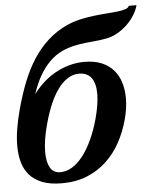

<svg xmlns="http://www.w3.org/2000/svg" viewBox="-53 -782 696 839"><g transform="rotate(-5 295.0 -362.5)"><path d="M185.5 10.7Q133.8 10.7 99.1 -2.9Q64.5 -16.6 43.5 -40.5Q22.5 -64.5 13.4 -97.4Q4.4 -130.4 4.4 -168.5Q4.4 -205.1 11 -244.1Q17.6 -283.2 28.3 -323.7Q45.9 -389.6 67.6 -444.6Q89.4 -499.5 117.9 -543.5Q146.5 -587.4 183.1 -620.6Q219.7 -653.8 267.1 -675.8Q293.9 -688 324.2 -695.1Q354.5 -702.1 384.5 -705.8Q414.6 -709.5 442.1 -711.4Q469.7 -713.4 491.5 -715.8Q513.2 -718.3 526.9 -722.9Q540.5 -727.5 543 -736.3H577.1Q571.3 -713.4 557.1 -691.4Q543 -669.4 523.7 -651.4Q504.4 -633.3 481.4 -620.4Q458.5 -607.4 435.1 -603Q404.8 -597.2 373.8 -594.7Q342.8 -592.3 312.3 -587.4Q281.7 -582.5 252.2 -571.8Q222.7 -561 195.8 -539.1Q168.9 -517.1 145 -480.5Q121.1 -443.8 102.1 -387.2Q122.1 -414.1 146.7 -436.5Q171.4 -459 200.2 -475.1Q229 -491.2 261.2 -500.2Q293.5 -509.3 328.1 -509.3Q372.1 -509.3 403.6 -496.1Q435.1 -482.9 455.6 -459.5Q476.1 -436 485.8 -404.3Q495.6 -372.6 495.6 -335.9Q495.6 -291.5 482.4 -243.2Q468.3 -190.4 443.1 -144.3Q418 -98.1 381.3 -63.7Q344.7 -29.3 295.9 -9.3Q247.1 10.7 185.5 10.7ZM143.1 -254.4Q133.3 -219.2 128.4 -188.2Q123.5 -157.2 123.5 -130.9Q123.5 -87.9 137.7 -63Q151.9 -38.1 182.6 -38.1Q208.5 -38.1 233.4 -53Q258.3 -67.9 280.8 -96.2Q303.2 -124.5 322.3 -165.3Q341.3 -206.1 355.5 -257.8Q372.6 -320.8 372.6 -365.7Q372.6 -411.1 354.7 -435.5Q336.9 -460 300.3 -460Q274.4 -460 251.2 -445.3Q228 -430.7 208.3 -404.1Q188.5 -377.4 172.1 -339.4Q155.8 -301.3 143.1 -254.4Z"/></g></svg>

Font: Arian AMU Serif
Style: Bold Italic
Weight: 700
Italic angle: -15°
Designer: Ruben Hakobyan (Tarumian)
Foundry: Ruben Hakobyan (Tarumian)
Version: Version 1.002